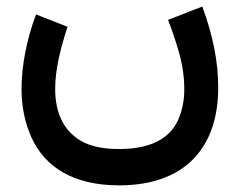

<svg xmlns="http://www.w3.org/2000/svg" viewBox="-20 -347 728 583"><path d="M341.8 105.5C292.5 105.5 253.9 97.2 225.6 80.6C168.9 47.4 147.5 -10.7 147.5 -77.6C147.5 -135.7 164.1 -201.7 185.1 -265.6L89.4 -303.2C61.5 -228.5 45.4 -149.4 45.4 -76.7C45.4 -22.5 55.7 26.4 75.7 70.8C116.2 159.2 201.2 215.8 341.8 215.8C545.9 215.8 642.6 96.7 642.6 -80.6C642.6 -158.2 627.4 -237.3 594.2 -327.1L490.2 -286.6C501.5 -258.3 512.7 -225.6 523.4 -188C534.2 -150.4 539.6 -112.8 539.6 -75.7C539.6 -43 533.7 -13.2 522 14.6C498.5 69.3 443.8 105.5 341.8 105.5Z"/></svg>

Font: Vazirmatn Medium
Style: Regular
Weight: 500
Designer: Saber Rastikerdar
Foundry: Saber Rastikerdar
Version: Version 33.003